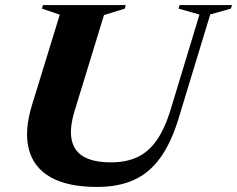

<svg xmlns="http://www.w3.org/2000/svg" viewBox="-20 -725 936 758"><path d="M274.5 -287Q253.5 -218 263 -172.8Q272.5 -127.5 311.5 -105.8Q350.5 -84 418 -84Q477 -84 521 -104Q565 -124 597.2 -169.2Q629.5 -214.5 652.5 -288.5L767.5 -667.5L685 -691L689 -705H896L891.5 -691L810 -668L686 -260.5Q656.5 -162.5 612.8 -102Q569 -41.5 507.8 -14.2Q446.5 13 363.5 13Q247.5 13 180 -25.2Q112.5 -63.5 93.8 -136Q75 -208.5 106.5 -311L216 -667L145.5 -691L149.5 -705H476.5L472.5 -691L390.5 -665.5Z"/></svg>

Font: Newsreader 60pt
Style: Bold Italic
Weight: 700
Italic angle: -17°
Designer: Hugues Gentile
Foundry: Production Type
Version: Version 1.003